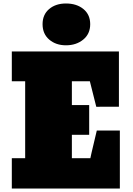

<svg xmlns="http://www.w3.org/2000/svg" viewBox="-20 -1090 768 1110"><path d="M536.6 -472.7 499.5 -620.1H395.5V-482.4H495.6V-310.5H395.5V-175.3H502.4L508.8 -205.1L539.6 -335.4H672.9V0H48.3V-175.3H125.5V-620.1H48.3V-792.5H667.5V-473.1ZM361.3 -828.1Q303.2 -828.1 264.6 -861.1Q226.1 -894 226.1 -950.2Q226.1 -1005.4 263.9 -1037.6Q301.8 -1069.8 361.3 -1069.8Q423.3 -1069.8 462.4 -1037.6Q501.5 -1005.4 501.5 -950.2Q501.5 -894 461.2 -861.1Q420.9 -828.1 361.3 -828.1Z"/></svg>

Font: Bevan
Style: Regular
Weight: 400
Foundry: vernon adams
Version: Version 1.000